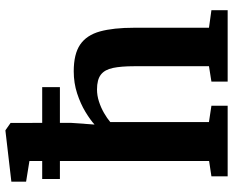

<svg xmlns="http://www.w3.org/2000/svg" viewBox="-96 -764 859 708"><g transform="rotate(-90 334.0 -409.5)"><path d="M94.7 -68.4V-731L18.5 -743.3V-797.6L205.8 -819.4H208.2L235.2 -800.5L235.5 -578.3L229.2 -490.9Q246.3 -506.5 276 -524.5Q305.7 -542.5 344.1 -555.1Q382.5 -567.6 425.5 -567.6Q489.4 -567.6 524.1 -543.9Q558.9 -520.2 572.6 -470.8Q586.2 -421.4 586.2 -344.4V-68.9L651 -59.9V0H387.6V-59.9L444.3 -68.9V-344.3Q444.3 -392.5 438 -422.9Q431.7 -453.2 413.3 -467.5Q394.8 -481.8 358.6 -481.8Q336.1 -481.8 313.8 -474.5Q291.6 -467.3 272.2 -456.1Q252.7 -444.9 238.5 -433V-69L298.6 -59.9V0H38.3V-59.9ZM28.4 -683.9H367.3V-618.6H28.4Z"/></g></svg>

Font: Merriweather Light
Style: Regular
Weight: 300
Designer: Eben Sorkin
Foundry: Eben Sorkin
Version: Version 2.100